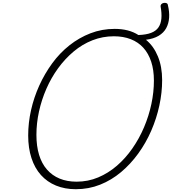

<svg xmlns="http://www.w3.org/2000/svg" viewBox="-20 -1337 1233 1376"><path d="M523 19Q445 19 381.5 -7Q318 -33 273.5 -82.5Q229 -132 205.5 -204Q182 -276 182 -366Q182 -457 202.5 -548Q223 -639 261.5 -724Q300 -809 354 -883Q408 -957 477.5 -1012Q547 -1067 628.5 -1098.5Q710 -1130 802 -1130Q853 -1130 895.5 -1119Q938 -1108 972 -1086Q1028 -1088 1063 -1101.5Q1098 -1115 1115.5 -1140.5Q1133 -1166 1136.5 -1203.5Q1140 -1241 1131 -1291Q1130 -1301 1136.5 -1307.5Q1143 -1314 1153.5 -1316Q1164 -1318 1173 -1314.5Q1182 -1311 1183 -1301Q1195 -1252 1192 -1210Q1189 -1168 1171 -1135Q1153 -1102 1117 -1080.5Q1081 -1059 1026 -1052Q1081 -1007 1111.5 -933Q1142 -859 1142 -763Q1142 -673 1122 -580.5Q1102 -488 1064 -400.5Q1026 -313 971 -237Q916 -161 847.5 -103.5Q779 -46 697.5 -13.5Q616 19 523 19ZM529 -35Q611 -35 683.5 -65.5Q756 -96 817.5 -149Q879 -202 928.5 -273Q978 -344 1012.5 -425.5Q1047 -507 1065 -592Q1083 -677 1083 -759Q1083 -836 1063.5 -895Q1044 -954 1007.5 -994.5Q971 -1035 917.5 -1056Q864 -1077 796 -1077Q716 -1077 643 -1048.5Q570 -1020 508 -968Q446 -916 396.5 -848Q347 -780 312.5 -701Q278 -622 259.5 -538Q241 -454 241 -370Q241 -290 260 -227.5Q279 -165 316.5 -122Q354 -79 407.5 -57Q461 -35 529 -35Z"/></svg>

Font: Playwrite CU ExtraLight
Style: Regular
Weight: 250
Designer: Veronika Burian, José Scaglione
Foundry: TypeTogether
Version: Version 1.002